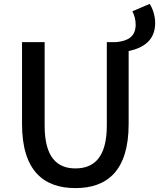

<svg xmlns="http://www.w3.org/2000/svg" viewBox="-20 -952 816 985"><path d="M659 -894C669 -876 676 -851 676 -826C676 -762 634 -742 577 -736H528V-308C528 -142 460 -88 367 -88C275 -88 209 -142 209 -308V-736H93V-316C93 -76 204 13 367 13C530 13 640 -76 640 -316V-690C719 -707 776 -747 776 -834C776 -871 764 -907 748 -932Z"/></svg>

Font: Source Han Sans KR Medium
Style: Regular
Weight: 500
Designer: Ryoko NISHIZUKA (kana & ideographs); Paul D. Hunt (Latin, Greek & Cyrillic); Wenlong ZHANG (bopomofo); Sandoll Communica
Foundry: Adobe Systems Incorporated
Version: Version 1.001;PS 1.001;hotconv 1.0.78;makeotf.lib2.5.61930